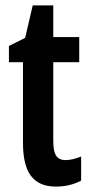

<svg xmlns="http://www.w3.org/2000/svg" viewBox="-20 -680 335 710"><path d="M223 -88C188 -88 177 -111 177 -159V-450H273V-543H177V-660H101L73 -540L13 -510V-450H65V-152C65 -43 102 10 187 10C223 10 253 2 280 -12V-101C259 -93 240 -88 223 -88Z"/></svg>

Font: Noto Sans Myanmar UI ExtraCondensed SemiBold
Style: Regular
Weight: 600
Width: 2
Designer: Monotype Design Team
Foundry: Monotype Imaging Inc.
Version: Version 2.103